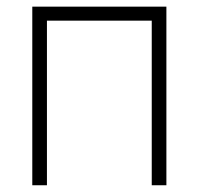

<svg xmlns="http://www.w3.org/2000/svg" viewBox="-20 -549 589 569"><path d="M473.1 -529.3V0H429.7V-487.8H119.1V0H75.7V-529.3Z"/></svg>

Font: Inter 24pt ExtraLight
Style: Regular
Weight: 250
Designer: Rasmus Andersson
Foundry: rsms
Version: Version 4.001;git-66647c0bb